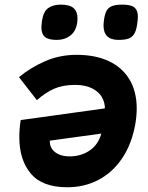

<svg xmlns="http://www.w3.org/2000/svg" viewBox="-20 -811 640 830"><path d="M571 -342Q571 -310.5 565 -275Q550 -190 509 -128.2Q468 -66.5 406.8 -34Q345.5 -1.5 271 -1.5Q162.5 -1.5 113 -60.8Q63.5 -120 63.5 -218Q63.5 -254.5 69.5 -292L433.5 -342.5Q433.5 -368 420.5 -391Q407.5 -414 378.2 -429Q349 -444 304 -444Q252 -444 214.2 -427.5Q176.5 -411 139.5 -378L62 -477.5Q112 -519 175.2 -546.5Q238.5 -574 311 -574Q391.5 -574 449.8 -547Q508 -520 539.5 -467.8Q571 -415.5 571 -342ZM281.5 -135Q329.5 -135 366.8 -159.8Q404 -184.5 418 -233.5L195.5 -203Q194 -186 202.8 -170.5Q211.5 -155 231.5 -145Q251.5 -135 281.5 -135ZM159 -692.5Q159 -703 161.5 -720.5Q167.5 -761.5 188.5 -776.2Q209.5 -791 243 -791Q281.5 -791 298.2 -775.8Q315 -760.5 315 -732Q315 -719.5 313 -709Q307 -674.5 283.2 -656.5Q259.5 -638.5 226 -638.5Q189.5 -638.5 174.2 -651.2Q159 -664 159 -692.5ZM427.5 -701Q427.5 -711.5 430.5 -731.5Q434.5 -754.5 442.2 -767Q450 -779.5 465.8 -785.2Q481.5 -791 509 -791Q547 -791 561.5 -778.5Q576 -766 576 -739.5Q576 -727 572.5 -703.5Q568.5 -676.5 559 -662.5Q549.5 -648.5 533.8 -643.5Q518 -638.5 492 -638.5Q427.5 -638.5 427.5 -701Z"/></svg>

Font: JuliaMono Black
Style: Italic
Weight: 900
Italic angle: -9°
Monospace: yes
Designer: cormullion
Foundry: corm
Version: Version 0.057; ttfautohint (v1.8.4)